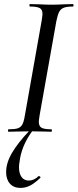

<svg xmlns="http://www.w3.org/2000/svg" viewBox="-20 -645 380 940"><path d="M22 0Q19 0 19 -6Q19 -12 22 -12Q53 -12 67.5 -17Q82 -22 89.5 -36Q97 -50 102 -81L184 -544Q188 -570 188 -576Q188 -598 174.5 -605.5Q161 -613 127 -613Q124 -613 124 -619Q124 -625 127 -625L170 -624Q208 -622 230 -622Q259 -622 297 -624L337 -625Q340 -625 340 -619Q340 -613 337 -613Q307 -613 292 -607Q277 -601 269.5 -586.5Q262 -572 256 -542L174 -81Q170 -55 170 -49Q170 -27 183.5 -19.5Q197 -12 232 -12Q234 -12 234 -6Q234 0 232 0Q208 0 194 -1L137 -2Q85 70 76 145Q73 160 73 174Q73 204 85.5 221.5Q98 239 121 239Q147 239 169 217H170Q174 217 177 220.5Q180 224 177 226Q150 252 127.5 263.5Q105 275 80 275Q47 275 28.5 254Q10 233 10 198Q10 152 39 103Q68 54 121 -2L64 -1Q49 0 22 0Z"/></svg>

Font: CormorantInfant-MediumItalic
Style: Italic
Weight: 500
Italic angle: -10°
Designer: Christian Thalmann (Catharsis Fonts)
Foundry: Catharsis Fonts
Version: Version 3.303